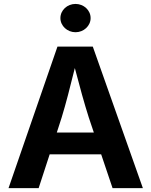

<svg xmlns="http://www.w3.org/2000/svg" viewBox="-20 -967 778 987"><path d="M23.9 0H178.7L235.4 -173.8H500L558.6 0H714.4L457 -727.5H275.4ZM368.2 -801.3C410.6 -801.3 445.8 -834 445.8 -874C445.8 -914.6 410.6 -946.8 368.2 -946.8C325.7 -946.8 290.5 -914.6 290.5 -874C290.5 -834 325.7 -801.3 368.2 -801.3ZM272 -285.6 296.9 -362.8C318.4 -432.6 339.8 -516.6 364.7 -617.2C390.6 -518.1 413.6 -434.6 436.5 -362.8L462.4 -285.6Z"/></svg>

Font: Raveo SemiBold
Style: Regular
Weight: 600
Designer: Jakub Foglar, Rasmus Andersson (Inter)
Foundry: Jakubfoglar.com
Version: Version 1.100;Glyphs 3.2.3 (3260)